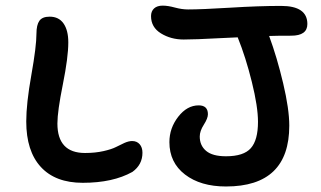

<svg xmlns="http://www.w3.org/2000/svg" viewBox="-20 -676 1153 689"><path d="M791 -6.8Q699.7 -6.8 643.8 -49.8Q587.9 -92.8 587.9 -166Q587.9 -216.3 619.6 -257.1Q651.4 -297.9 692.9 -297.9Q726.1 -297.9 726.1 -266.1Q726.1 -251.5 711.4 -228.5Q696.8 -205.6 696.8 -186Q696.8 -153.8 719.7 -134.5Q742.7 -115.2 791 -115.2Q854.5 -115.2 880.1 -144.3Q905.8 -173.3 905.8 -238.8Q905.8 -293 883.8 -381.8Q861.8 -470.7 833 -542Q805.7 -541 763.9 -538.8Q722.2 -536.6 691.9 -535.4Q661.6 -534.2 639.2 -534.2Q593.3 -534.2 557.6 -556.2Q522 -578.1 522 -618.2Q522 -635.7 533 -645.8Q543.9 -655.8 564 -655.8Q582.5 -655.8 607.7 -648.9Q632.8 -642.1 654.8 -642.1Q703.1 -642.1 805.7 -648.4Q908.2 -654.8 988.8 -654.8Q1083 -654.8 1083 -589.8Q1083 -547.9 1024.9 -547.9Q971.7 -547.9 945.8 -546.9Q974.1 -470.2 996.1 -377.2Q1018.1 -284.2 1018.1 -225.1Q1018.1 -6.8 791 -6.8ZM276.9 -20Q178.7 -20 126.5 -76.9Q74.2 -133.8 74.2 -240.2Q74.2 -304.2 92.5 -407Q110.8 -509.8 110.8 -555.2Q110.8 -586.4 121.3 -601.3Q131.8 -616.2 158.2 -616.2Q190.9 -616.2 208 -591.8Q225.1 -567.4 225.1 -523.9Q225.1 -470.7 205.6 -373.5Q186 -276.4 186 -232.9Q186 -127 285.2 -127Q321.8 -127 351.6 -133.8Q381.3 -140.6 396.2 -148.4Q411.1 -156.2 426.5 -163.1Q441.9 -169.9 454.1 -169.9Q471.2 -169.9 481.2 -158.4Q491.2 -147 491.2 -127.9Q491.2 -85 455.1 -59.1Q385.3 -20 276.9 -20Z"/></svg>

Font: Shantell Sans Irregular Bouncy
Style: Regular
Weight: 500
Designer: Stephen Nixon, Anya Danilova, Shantell Martin
Foundry: Arrow Type
Version: Version 1.006;[9816181b4]